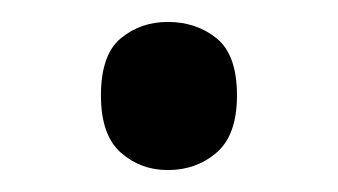

<svg xmlns="http://www.w3.org/2000/svg" viewBox="-20 -141 308 175"><path d="M72 -54Q72 -91 90 -106Q108 -121 133 -121Q159 -121 177.5 -106Q196 -91 196 -54Q196 -18 177.5 -2Q159 14 133 14Q108 14 90 -2Q72 -18 72 -54Z"/></svg>

Font: lmalayalam05
Style: Book
Weight: 400
Designer: Jelle Bosma - Monotype Design Team
Foundry: Monotype Imaging Inc.
Version: Version 2.003